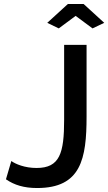

<svg xmlns="http://www.w3.org/2000/svg" viewBox="-20 -936 545 967"><path d="M218 -821 276 -793 361 -856 446 -793 505 -821 401 -916H322ZM37 -125 10 -33C52 -4 101 11 167 11C388 11 416 -136 416 -349V-710H303V-333C303 -164 281 -90 164 -90C104 -90 58 -110 37 -125Z"/></svg>

Font: FIGSv2-sans-serif SemiBold
Style: Regular
Weight: 600
Designer: Matt McInerney, Pablo Impallari, Rodrigo Fuenzalida,Mirko Velimirovic
Foundry: Matt McInerney, Pablo Impallari, Rodrigo Fuenzalida
Version: Version 4.021;hotconv 1.0.109;makeotfexe 2.5.65596